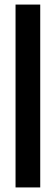

<svg xmlns="http://www.w3.org/2000/svg" viewBox="-20 -820 244 840"><path d="M48 0V-800H156V0Z"/></svg>

Font: Big Shoulders Stencil Display
Style: Bold
Weight: 700
Designer: Patric King
Foundry: XO Type Co
Version: Version 1.000